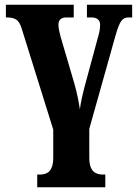

<svg xmlns="http://www.w3.org/2000/svg" viewBox="-20 -556 583 815"><path d="M138 239H427V185H417C385 185 359 171 359 114V-9L470 -404C488 -468 500 -482 526 -482H541V-536H349V-482H369C392 -482 405 -470 405 -451C405 -432 401 -414 394 -391L341 -195C330 -154 323 -122 319 -92C314 -124 308 -158 296 -200L237 -401C235 -412 228 -432 228 -451C228 -470 238 -482 262 -482H293V-536H5V-482C45 -482 60 -473 72 -435L206 -6V113C206 171 181 185 149 185H138Z"/></svg>

Font: Noto Serif Condensed ExtraBold
Style: Regular
Weight: 800
Width: 3
Designer: Monotype Design Team
Foundry: Monotype Imaging Inc.
Version: Version 2.013